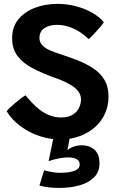

<svg xmlns="http://www.w3.org/2000/svg" viewBox="-20 -694 616 966"><path d="M279 251.5Q239.5 251.5 212.8 246.8Q186 242 178.5 239.5L202 162.5Q214.5 167 239.2 171.2Q264 175.5 279 175.5Q327.5 175.5 354.2 165.5Q381 155.5 381 133Q381 115 365.5 106.5Q350 98 322.5 98Q305.5 98 286.2 101.2Q267 104.5 250.8 108.8Q234.5 113 224.5 117L252 -16.5L334 -19.5L319.5 62.5Q327.5 52.5 347.5 44.8Q367.5 37 390.5 37Q430 37 455.2 59.2Q480.5 81.5 480.5 128.5Q480.5 170.5 453.8 197.8Q427 225 381 238.2Q335 251.5 279 251.5ZM281 7.5Q240.5 7.5 200.5 -3Q160.5 -13.5 124.8 -32.8Q89 -52 60.2 -78Q31.5 -104 13.5 -134.5Q16.5 -139.5 28 -150.5Q39.5 -161.5 54.5 -174.2Q69.5 -187 84.2 -198.2Q99 -209.5 108.5 -214.5Q123 -196.5 141 -177.2Q159 -158 181.2 -141Q203.5 -124 230 -113.5Q256.5 -103 287 -103Q323.5 -103 345.5 -116.8Q367.5 -130.5 377.5 -151.5Q387.5 -172.5 387.5 -194Q387.5 -212 378 -227.8Q368.5 -243.5 350.8 -256.8Q333 -270 307.8 -281.8Q282.5 -293.5 251 -304.5Q191.5 -326 144 -350.8Q96.5 -375.5 68.8 -411.5Q41 -447.5 41 -502Q41 -559 72.8 -597.2Q104.5 -635.5 156.2 -655Q208 -674.5 268.5 -674.5Q316.5 -674.5 361 -663Q405.5 -651.5 442.2 -631Q479 -610.5 502.5 -582.5Q496.5 -573 482.5 -556.2Q468.5 -539.5 452.8 -523Q437 -506.5 426 -497Q408.5 -515 383.8 -531.5Q359 -548 329 -558.5Q299 -569 265.5 -569Q227.5 -569 203 -552Q178.5 -535 178.5 -503.5Q178.5 -488 185.8 -476Q193 -464 205.8 -455Q218.5 -446 235 -439Q251.5 -432 270 -426Q321 -409.5 367 -391.8Q413 -374 449 -350.2Q485 -326.5 505.5 -292Q526 -257.5 526 -207Q526 -162 508.5 -123Q491 -84 458.5 -54.8Q426 -25.5 381.2 -9Q336.5 7.5 281 7.5Z"/></svg>

Font: Grandstander Thin SemiBold
Style: Regular
Weight: 600
Version: Version 1.200